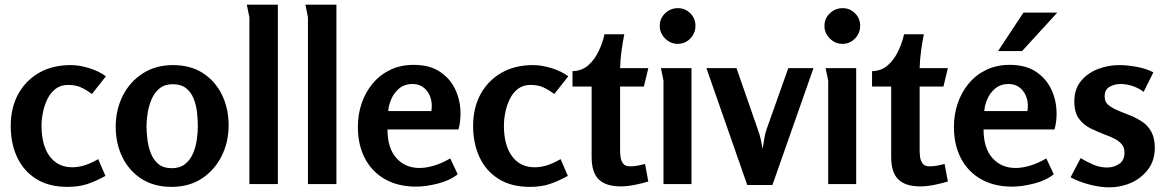

<svg xmlns="http://www.w3.org/2000/svg" viewBox="-20 -789 5007 823"><path d="M283 -510Q320 -510 362 -497Q404 -484 434 -462L374 -386Q350 -404 327 -414.5Q304 -425 272 -425Q240 -425 218 -408Q196 -391 183 -364Q170 -337 164 -307Q158 -277 158 -251Q158 -166 193 -119Q228 -72 290 -72Q316 -72 343 -80.5Q370 -89 401 -107L432 -35Q390 -12 354 0Q318 12 269 12Q190 12 136 -21.5Q82 -55 54 -114Q26 -173 26 -249Q26 -327 58 -385.5Q90 -444 147.5 -477Q205 -510 283 -510Z M715 12Q640 12 586.5 -22.5Q533 -57 504.5 -115.5Q476 -174 476 -246Q476 -318 506 -378Q536 -438 591.5 -474Q647 -510 721 -510Q797 -510 850 -475.5Q903 -441 931.5 -382.5Q960 -324 960 -252Q960 -180 930 -120Q900 -60 845.5 -24Q791 12 715 12ZM716 -68Q751 -68 773 -85.5Q795 -103 807 -130.5Q819 -158 823.5 -189.5Q828 -221 828 -248Q828 -276 824.5 -307.5Q821 -339 810 -366.5Q799 -394 777.5 -411Q756 -428 720 -428Q686 -428 664 -410Q642 -392 630 -364Q618 -336 613 -305Q608 -274 608 -248Q608 -221 612 -190Q616 -159 627 -131Q638 -103 659.5 -85.5Q681 -68 716 -68Z M1171 -769V0H1049V-715L1038 -769Z M1422 -769V0H1300V-715L1289 -769Z M1753 -511Q1822 -511 1866.5 -481Q1911 -451 1932.5 -403.5Q1954 -356 1954 -302Q1954 -286 1952 -268.5Q1950 -251 1945 -234H1641Q1641 -154 1679 -111.5Q1717 -69 1778 -69Q1807 -69 1840.5 -79Q1874 -89 1910 -110L1942 -42Q1908 -15 1856.5 -2Q1805 11 1764 11Q1686 11 1630 -21Q1574 -53 1544 -110.5Q1514 -168 1514 -245Q1514 -298 1530 -345.5Q1546 -393 1577 -430.5Q1608 -468 1652.5 -489.5Q1697 -511 1753 -511ZM1748 -429Q1715 -429 1692.5 -411Q1670 -393 1658 -366Q1646 -339 1644 -313H1829Q1834 -342 1826 -368.5Q1818 -395 1798 -412Q1778 -429 1748 -429Z M2265 -510Q2302 -510 2344 -497Q2386 -484 2416 -462L2356 -386Q2332 -404 2309 -414.5Q2286 -425 2254 -425Q2222 -425 2200 -408Q2178 -391 2165 -364Q2152 -337 2146 -307Q2140 -277 2140 -251Q2140 -166 2175 -119Q2210 -72 2272 -72Q2298 -72 2325 -80.5Q2352 -89 2383 -107L2414 -35Q2372 -12 2336 0Q2300 12 2251 12Q2172 12 2118 -21.5Q2064 -55 2036 -114Q2008 -173 2008 -249Q2008 -327 2040 -385.5Q2072 -444 2129.5 -477Q2187 -510 2265 -510Z M2656 -642Q2649 -607 2644 -570Q2639 -533 2638 -497H2759L2740 -418H2638V-143Q2638 -132 2640 -116Q2642 -100 2651 -88Q2660 -76 2680 -76Q2697 -76 2713 -79Q2729 -82 2745 -86L2759 -11Q2733 -3 2700.5 3.5Q2668 10 2641 10Q2577 10 2546.5 -20Q2516 -50 2516 -116V-418H2434V-484Q2475 -485 2502.5 -510Q2530 -535 2547 -571.5Q2564 -608 2571 -642Z M2961 -678Q2961 -647 2939 -624Q2917 -601 2885 -601Q2854 -601 2831 -624Q2808 -647 2808 -678Q2808 -710 2831 -732Q2854 -754 2886 -754Q2917 -754 2939 -732Q2961 -710 2961 -678ZM2944 -497V0H2824V-443L2813 -497Z M3137 -497 3228 -235Q3236 -214 3240.5 -193.5Q3245 -173 3249 -151Q3253 -172 3256 -193.5Q3259 -215 3266 -235L3359 -497H3467L3291 4H3183L3008 -497Z M3667 -678Q3667 -647 3645 -624Q3623 -601 3591 -601Q3560 -601 3537 -624Q3514 -647 3514 -678Q3514 -710 3537 -732Q3560 -754 3592 -754Q3623 -754 3645 -732Q3667 -710 3667 -678ZM3650 -497V0H3530V-443L3519 -497Z M3940 -642Q3933 -607 3928 -570Q3923 -533 3922 -497H4043L4024 -418H3922V-143Q3922 -132 3924 -116Q3926 -100 3935 -88Q3944 -76 3964 -76Q3981 -76 3997 -79Q4013 -82 4029 -86L4043 -11Q4017 -3 3984.5 3.5Q3952 10 3925 10Q3861 10 3830.5 -20Q3800 -50 3800 -116V-418H3718V-484Q3759 -485 3786.5 -510Q3814 -535 3831 -571.5Q3848 -608 3855 -642Z M4308 -511Q4377 -511 4421.5 -481Q4466 -451 4487.5 -403.5Q4509 -356 4509 -302Q4509 -286 4507 -268.5Q4505 -251 4500 -234H4196Q4196 -154 4234 -111.5Q4272 -69 4333 -69Q4362 -69 4395.5 -79Q4429 -89 4465 -110L4497 -42Q4463 -15 4411.5 -2Q4360 11 4319 11Q4241 11 4185 -21Q4129 -53 4099 -110.5Q4069 -168 4069 -245Q4069 -298 4085 -345.5Q4101 -393 4132 -430.5Q4163 -468 4207.5 -489.5Q4252 -511 4308 -511ZM4303 -429Q4270 -429 4247.5 -411Q4225 -393 4213 -366Q4201 -339 4199 -313H4384Q4389 -342 4381 -368.5Q4373 -395 4353 -412Q4333 -429 4303 -429ZM4367 -735H4512L4361 -570H4258Z M4777 -510Q4812 -510 4852.5 -502.5Q4893 -495 4924 -479L4882 -395Q4862 -411 4835.5 -420Q4809 -429 4783 -429Q4758 -429 4736.5 -417Q4715 -405 4715 -376Q4715 -351 4733.5 -337Q4752 -323 4780 -312Q4804 -303 4830 -292Q4856 -281 4879 -265Q4902 -249 4916 -222.5Q4930 -196 4930 -155Q4930 -102 4902 -64Q4874 -26 4829.5 -6Q4785 14 4735 14Q4695 14 4649.5 2Q4604 -10 4569 -29L4612 -111Q4638 -96 4666 -83.5Q4694 -71 4725 -71Q4755 -71 4777.5 -86.5Q4800 -102 4800 -135Q4800 -157 4788.5 -170.5Q4777 -184 4758 -194Q4739 -204 4716 -212Q4685 -224 4655 -238.5Q4625 -253 4605 -280Q4585 -307 4585 -354Q4585 -407 4613.5 -441.5Q4642 -476 4686 -493Q4730 -510 4777 -510Z"/></svg>

Font: Rosario Light
Style: Bold
Weight: 700
Version: Version 1.101; ttfautohint (v1.8.1.43-b0c9)